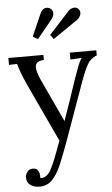

<svg xmlns="http://www.w3.org/2000/svg" viewBox="-66 -818 660 1131"><g transform="rotate(-5 264.0 -252.0)"><path d="M121 271Q90 271 68 256Q46 241 46 210Q46 192 58 177Q70 162 89 162Q113 161 121.5 177Q130 193 130 205Q130 208 130 211.5Q130 215 129 219Q132 221 140 221Q152 221 166 211Q180 201 191 182Q204 160 221.5 116Q239 72 261 11L105 -323Q79 -379 67.5 -412Q56 -445 52 -461L4 -459V-500H211V-470H207Q165 -467 161 -438.5Q157 -410 184 -352L301 -101Q324 -165 345 -227.5Q366 -290 387 -352Q395 -374 403.5 -397.5Q412 -421 420.5 -439.5Q429 -458 436 -463L367 -459V-500H524V-470Q487 -456 468.5 -423.5Q450 -391 431 -340L306 9Q276 93 251 151.5Q226 210 196 240.5Q166 271 121 271ZM187 -595 158 -613 214 -741Q226 -769 244 -773.5Q262 -778 276 -768Q288 -760 290.5 -742.5Q293 -725 274 -702ZM280 -588 261 -614 382 -746Q396 -760 414.5 -761.5Q433 -763 443 -748Q454 -734 447.5 -716.5Q441 -699 426 -688Z"/></g></svg>

Font: Lora
Style: Regular
Weight: 400
Designer: Olga Karpushina, Alexei Vanyashin (Cyrillic)
Foundry: Cyreal
Version: Version 3.005; ttfautohint (v1.8.4.7-5d5b)